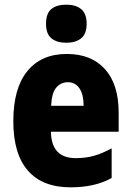

<svg xmlns="http://www.w3.org/2000/svg" viewBox="-20 -792 561 822"><path d="M266 -561Q371 -561 429.5 -496Q488 -431 488 -310V-228H198Q200 -115 304 -115Q347 -115 382.5 -125Q418 -135 458 -157V-30Q387 10 282 10Q162 10 99.5 -61.5Q37 -133 37 -273Q37 -414 97 -487.5Q157 -561 266 -561ZM271 -440Q240 -440 220.5 -416.5Q201 -393 199 -339H338Q338 -388 320 -414Q302 -440 271 -440ZM264 -772Q305 -772 328 -752.5Q351 -733 351 -690Q351 -647 327.5 -628Q304 -609 264 -609Q223 -609 200 -628Q177 -647 177 -690Q177 -734 199.5 -753Q222 -772 264 -772Z"/></svg>

Font: Noto Sans Bengali Condensed ExtraBold
Style: Regular
Weight: 800
Width: 3
Designer: Joana Ranito - Universal Thirst; Jelle Bosma - Monotype Design Team
Foundry: Universal Thirst ehf.
Version: Version 3.000; ttfautohint (v1.8.4.7-5d5b)